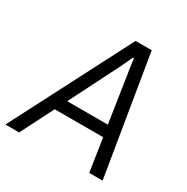

<svg xmlns="http://www.w3.org/2000/svg" viewBox="-189 -822 934 958"><g transform="rotate(30 277.5 -343.0)"><path d="M-32 0 322 -686H415L528 0H451L422 -189H143L47 0ZM177 -255H411L376 -484Q375 -496 372 -512Q369 -528 366.5 -545Q364 -562 362 -578.5Q360 -595 358 -607H352Q344 -589 333 -565.5Q322 -542 311 -520Q300 -498 292 -483Z"/></g></svg>

Font: Archivo SemiCondensed Light
Style: Italic
Weight: 300
Width: 4
Italic angle: -10°
Designer: Hector Gatti
Foundry: Omnibus-Type
Version: Version 2.001